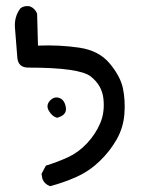

<svg xmlns="http://www.w3.org/2000/svg" viewBox="-20 -518 540 639"><path d="M146.5 101.6Q127.9 94.7 121.1 77.1L118.2 60.5L132.8 33.2Q170.9 21.5 206.1 5.4Q241.2 -10.7 269.5 -41Q297.9 -71.3 313.5 -107.9Q329.1 -144.5 324.2 -189.5Q319.3 -234.4 281.7 -263.7Q244.1 -293 74.2 -293Q40 -293 37.6 -327.1Q35.2 -361.3 30.3 -418.9Q25.4 -460.9 47.9 -490.2Q59.6 -500 79.1 -497.1Q96.7 -490.2 103.5 -472.7L106.4 -366.2Q177.7 -369.1 243.7 -359.4Q309.6 -349.6 345.2 -306.6Q380.9 -263.7 389.2 -223.6Q397.5 -183.6 394 -138.7Q390.6 -93.8 368.7 -54.7Q346.7 -15.6 312.5 17.6Q278.3 50.8 235.4 70.3Q192.4 89.8 146.5 101.6ZM169.9 -126Q154.3 -129.9 143.1 -148.4Q131.8 -167 146 -182.6Q160.2 -198.2 177.7 -191.9Q195.3 -185.5 199.2 -160.2Q203.1 -134.8 169.9 -126Z"/></svg>

Font: NaikaiFont
Style: Regular
Weight: 400
Version: Version 1.67